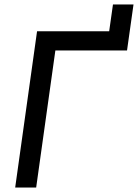

<svg xmlns="http://www.w3.org/2000/svg" viewBox="-20 -840 618 860"><path d="M146 -700H469L486 -820H578L549 -614H228L142 0H48Z"/></svg>

Font: Retni Sans Medium
Style: Italic
Weight: 500
Italic angle: -8°
Designer: Vitaly Kuzmin
Foundry: ParaType Ltd.
Version: Version 1.00;June 10, 2019;FontCreator 11.5.0.2425 64-bit; t